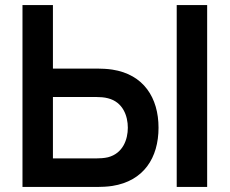

<svg xmlns="http://www.w3.org/2000/svg" viewBox="-20 -740 910 760"><path d="M69 0H366.5C380.5 0 405.5 -1 424.5 -4C549 -23.5 607.5 -115.5 607.5 -234.5C607.5 -353 548.5 -445.5 424.5 -464.5C405.5 -467.5 380 -468.5 366.5 -468.5H189.5V-720H69ZM189.5 -113V-356H361.5C375 -356 393 -355 407.5 -351C467 -336 486 -280.5 486 -234.5C486 -188.5 467 -133 407.5 -117.5C393 -114 375 -113 361.5 -113ZM679.5 0H800V-720H679.5Z"/></svg>

Font: Eudonet
Style: Bold
Weight: 700
Designer: Mikhail Sharanda
Foundry: Mikhail Sharanda
Version: Version 4.503;Glyphs 3.1.2 (3151)